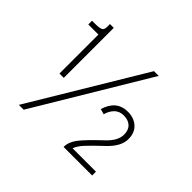

<svg xmlns="http://www.w3.org/2000/svg" viewBox="-181 -1002 1286 1286"><g transform="rotate(45 462.5 -359.0)"><path d="M86.9 -661.1V-696.3H114.3Q159.2 -696.3 173.3 -704.6Q187.5 -712.9 187.5 -738.3V-765.6H223.6V-292H182.6V-661.1ZM546.9 -319.3Q581.1 -435.5 688.5 -435.5Q746.1 -435.5 783.2 -401.9Q820.3 -368.2 820.3 -308.6Q820.3 -240.2 748 -170.9Q671.9 -99.6 640.6 -64.9Q609.4 -30.3 598.6 0H820.3V36.1H549.8Q549.8 -10.7 584 -55.7Q618.2 -100.6 715.8 -192.4Q778.3 -251 778.3 -308.6Q778.3 -352.5 753.4 -375.5Q728.5 -398.4 686.5 -398.4Q645.5 -398.4 620.1 -372.6Q594.7 -346.7 585 -308.6ZM138.7 48.8 619.1 -751H664.1L184.6 48.8Z"/></g></svg>

Font: Gothic A1 ExtraLight
Style: Regular
Weight: 275
Designer: HanYang I&C Co.,Ltd.
Foundry: HanYang I&C Co.,Ltd.
Version: Version 2.50